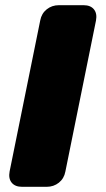

<svg xmlns="http://www.w3.org/2000/svg" viewBox="-20 -720 407 740"><path d="M17 -59Q12 -32 25 -16Q38 0 65 0H160Q187 0 207 -16Q227 -32 232 -59L350 -641Q355 -668 342 -684Q329 -700 302 -700H207Q180 -700 160 -684Q140 -668 135 -641Z"/></svg>

Font: Bolota
Style: Bold
Weight: 240
Designer: Gabriel Pang
Version: Version 1.000